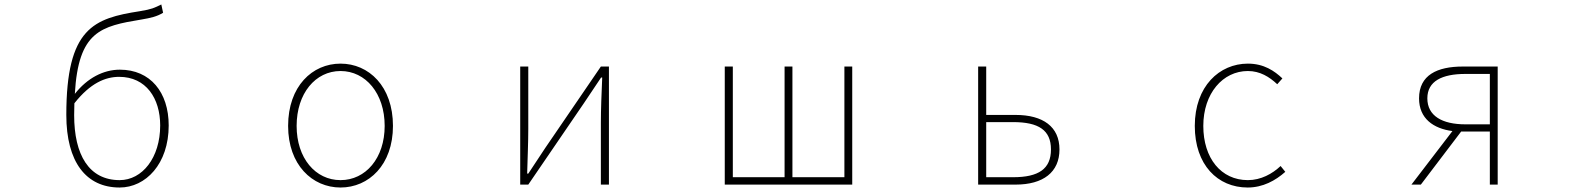

<svg xmlns="http://www.w3.org/2000/svg" viewBox="-20 -824 7040 857"><path d="M514 13C630 13 733 -92 733 -264C733 -412 651 -513 515 -513C442 -513 370 -476 314 -405C330 -685 430 -707 612 -737C653 -744 680 -750 708 -767L700 -804C669 -789 659 -783 604 -774C399 -742 276 -700 276 -311C276 -101 364 13 514 13ZM312 -363C383 -453 450 -481 512 -481C632 -481 695 -385 695 -264C695 -120 615 -20 514 -20C377 -20 311 -133 311 -310Z M1500 13C1626 13 1734 -88 1734 -262C1734 -439 1626 -540 1500 -540C1374 -540 1266 -439 1266 -262C1266 -88 1374 13 1500 13ZM1500 -20C1388 -20 1304 -118 1304 -262C1304 -407 1388 -507 1500 -507C1612 -507 1697 -407 1697 -262C1697 -118 1612 -20 1500 -20Z M2302 0H2338L2586 -363C2608 -396 2641 -445 2663 -478H2668C2665 -407 2662 -336 2662 -277V0H2698V-527H2662L2414 -164C2392 -131 2360 -82 2338 -49H2333C2335 -120 2338 -191 2338 -249V-527H2302Z M3215 0H3784V-527H3749V-33H3517V-527H3482V-33H3251V-527H3215Z M4346 0H4513C4636 0 4709 -55 4709 -157C4709 -258 4636 -311 4513 -311H4382V-527H4346ZM4382 -33V-279H4502C4616 -279 4671 -243 4671 -157C4671 -70 4616 -33 4502 -33Z M5549 13C5617 13 5673 -18 5717 -57L5696 -83C5659 -48 5608 -20 5550 -20C5430 -20 5351 -118 5351 -262C5351 -407 5438 -507 5550 -507C5604 -507 5646 -481 5681 -448L5704 -474C5669 -507 5622 -540 5550 -540C5423 -540 5313 -439 5313 -262C5313 -88 5415 13 5549 13Z M6521 -269C6417 -269 6351 -307 6351 -385C6351 -462 6417 -494 6521 -494H6630V-269ZM6280 0H6322L6502 -237H6630V0H6665V-527H6509C6395 -527 6314 -489 6314 -385C6314 -295 6378 -250 6463 -239Z"/></svg>

Font: Harano Aji Gothic CN ExtraLight
Style: Regular
Weight: 250
Foundry: Masamichi Hosoda
Version: HaranoAjiGothicCN-ExtraLight version 20230610;ttx 4.39.4